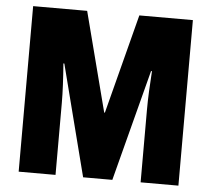

<svg xmlns="http://www.w3.org/2000/svg" viewBox="-51 -769 909 825"><g transform="rotate(5 403.5 -357.0)"><path d="M337 0H463L588 -480H592C588 -419 585 -366 585 -313V0H748V-714H517L406 -285H403L292 -714H59V0H218V-310C218 -358 215 -415 210 -480H214Z"/></g></svg>

Font: Noto Sans Gujarati ExtraCondensed Black
Style: Regular
Weight: 900
Width: 2
Designer: Jelle Bosma - Monotype Design Team, Universal Thirst
Foundry: Monotype Imaging Inc.
Version: Version 2.106